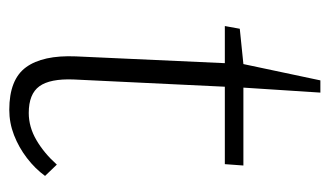

<svg xmlns="http://www.w3.org/2000/svg" viewBox="-172 -542 727 424"><g transform="rotate(90 192.0 -329.5)"><path d="M43 -495 121 -503 157 -673H184L173 -503H345L342 -462H171L155 -128Q153 -76 170 -52.5Q187 -29 229 -29Q260 -29 289 -46Q318 -63 343 -91L368 -65Q352 -43 328.5 -25Q305 -7 278 3.5Q251 14 222 14Q155 14 128 -23Q101 -60 104 -133L119 -462H37Z"/></g></svg>

Font: Literata ExtraLight
Style: Italic
Weight: 250
Italic angle: -2°
Designer: Latin by Veronika Burian and Jose Scaglione. Greek by Irene Vlachou. Cyrillic by Vera Evstafieva
Foundry: TypeTogether
Version: Version 3.002